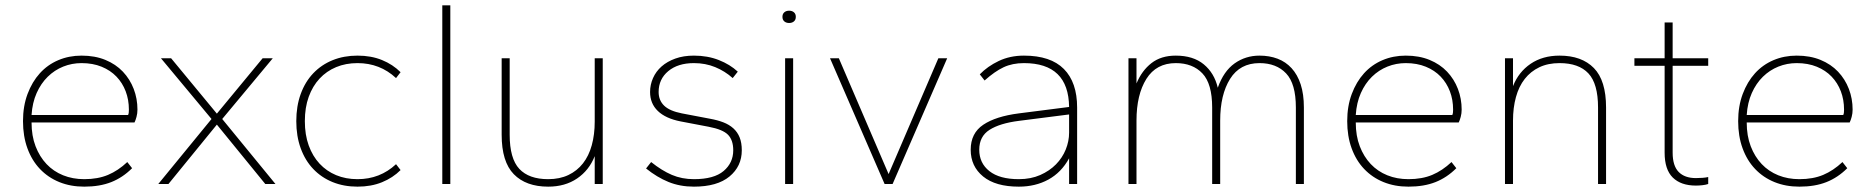

<svg xmlns="http://www.w3.org/2000/svg" viewBox="-20 -688 7014 718"><path d="M295 10Q244 10 202 -7Q160 -24 129.5 -56Q99 -88 82.5 -133.5Q66 -179 66 -235Q66 -291 83 -336.5Q100 -382 129 -414Q158 -446 198 -463Q238 -480 285 -480Q335 -480 374 -464Q413 -448 439.5 -420Q466 -392 480 -355.5Q494 -319 494 -278Q494 -264 490.5 -251Q487 -238 483 -230H98Q98 -180 113 -141Q128 -102 154 -74.5Q180 -47 216 -32.5Q252 -18 295 -18Q346 -18 384 -34Q422 -50 456 -82L474 -59Q439 -24 396 -7Q353 10 295 10ZM285 -452Q249 -452 216.5 -439Q184 -426 158.5 -401Q133 -376 117 -340Q101 -304 98 -258H459Q461 -262 461.5 -267.5Q462 -273 462 -278Q462 -315 450 -346.5Q438 -378 415.5 -401.5Q393 -425 360 -438.5Q327 -452 285 -452Z M972 0 791 -222 610 0H572L771 -243L582 -470H620L791 -263L962 -470H1000L811 -243L1010 0Z M1317 10Q1266 10 1224 -7Q1182 -24 1151.5 -56Q1121 -88 1104.5 -133.5Q1088 -179 1088 -235Q1088 -291 1104.5 -336.5Q1121 -382 1151.5 -414Q1182 -446 1224 -463Q1266 -480 1317 -480Q1368 -480 1408.5 -463.5Q1449 -447 1478 -418L1461 -396Q1401 -452 1317 -452Q1273 -452 1237 -437Q1201 -422 1175 -394Q1149 -366 1134.5 -326Q1120 -286 1120 -235Q1120 -184 1134.5 -144Q1149 -104 1175 -76Q1201 -48 1237 -33Q1273 -18 1317 -18Q1401 -18 1461 -74L1478 -52Q1449 -23 1408.5 -6.5Q1368 10 1317 10Z M1634 0V-668H1664V0Z M2030 10Q1947 10 1901.5 -36.5Q1856 -83 1856 -184V-470H1886V-184Q1886 -95 1922 -56.5Q1958 -18 2030 -18Q2073 -18 2105.5 -33.5Q2138 -49 2160 -77Q2182 -105 2193 -145Q2204 -185 2204 -233V-470H2234V0H2204V-104Q2183 -51 2138 -20.5Q2093 10 2030 10Z M2575 10Q2523 10 2480 -7.5Q2437 -25 2396 -58L2415 -82Q2455 -50 2492.5 -34Q2530 -18 2575 -18Q2650 -18 2686 -48.5Q2722 -79 2722 -126Q2722 -164 2702.5 -184Q2683 -204 2630 -214L2525 -234Q2469 -245 2440 -273Q2411 -301 2411 -344Q2411 -371 2422 -396Q2433 -421 2454 -439.5Q2475 -458 2505.5 -469Q2536 -480 2575 -480Q2626 -480 2668 -463.5Q2710 -447 2739 -420L2720 -396Q2691 -422 2654.5 -437Q2618 -452 2575 -452Q2515 -452 2479 -422Q2443 -392 2443 -344Q2443 -313 2463.5 -293Q2484 -273 2530 -264L2635 -244Q2663 -239 2685 -230.5Q2707 -222 2722.5 -208Q2738 -194 2746 -174Q2754 -154 2754 -126Q2754 -66 2708 -28Q2662 10 2575 10Z M2916 0V-470H2946V0ZM2931 -602Q2920 -602 2913 -608Q2906 -614 2906 -625Q2906 -636 2913 -642Q2920 -648 2931 -648Q2942 -648 2949 -642Q2956 -636 2956 -625Q2956 -614 2949 -608Q2942 -602 2931 -602Z M3288 0 3084 -470H3117L3303 -37L3489 -470H3522L3318 0Z M3790 10Q3703 10 3656.5 -28Q3610 -66 3610 -128Q3610 -190 3657 -221.5Q3704 -253 3790 -264L3978 -288Q3976 -452 3809 -452Q3766 -452 3733 -436.5Q3700 -421 3662 -387L3644 -410Q3673 -440 3715 -460Q3757 -480 3809 -480Q3909 -480 3958.5 -430Q4008 -380 4008 -286V0H3978V-96Q3949 -43 3900.5 -16.5Q3852 10 3790 10ZM3790 -18Q3835 -18 3870 -33.5Q3905 -49 3929 -73.5Q3953 -98 3965.5 -129Q3978 -160 3978 -192V-260L3790 -236Q3719 -227 3680.5 -202.5Q3642 -178 3642 -128Q3642 -78 3680 -48Q3718 -18 3790 -18Z M4826 0V-286Q4826 -375 4789.5 -413.5Q4753 -452 4690 -452Q4617 -452 4580 -393Q4543 -334 4543 -237V0H4513V-286Q4513 -375 4476.5 -413.5Q4440 -452 4377 -452Q4304 -452 4267 -393Q4230 -334 4230 -237V0H4200V-470H4230V-376Q4250 -424 4286 -452Q4322 -480 4377 -480Q4442 -480 4481.5 -447.5Q4521 -415 4534 -360Q4556 -422 4597 -451Q4638 -480 4690 -480Q4727 -480 4757.5 -468.5Q4788 -457 4810 -433Q4832 -409 4844 -372.5Q4856 -336 4856 -286V0Z M5247 10Q5196 10 5154 -7Q5112 -24 5081.5 -56Q5051 -88 5034.5 -133.5Q5018 -179 5018 -235Q5018 -291 5035 -336.5Q5052 -382 5081 -414Q5110 -446 5150 -463Q5190 -480 5237 -480Q5287 -480 5326 -464Q5365 -448 5391.5 -420Q5418 -392 5432 -355.5Q5446 -319 5446 -278Q5446 -264 5442.5 -251Q5439 -238 5435 -230H5050Q5050 -180 5065 -141Q5080 -102 5106 -74.5Q5132 -47 5168 -32.5Q5204 -18 5247 -18Q5298 -18 5336 -34Q5374 -50 5408 -82L5426 -59Q5391 -24 5348 -7Q5305 10 5247 10ZM5237 -452Q5201 -452 5168.5 -439Q5136 -426 5110.5 -401Q5085 -376 5069 -340Q5053 -304 5050 -258H5411Q5413 -262 5413.5 -267.5Q5414 -273 5414 -278Q5414 -315 5402 -346.5Q5390 -378 5367.5 -401.5Q5345 -425 5312 -438.5Q5279 -452 5237 -452Z M5956 0V-286Q5956 -375 5920 -413.5Q5884 -452 5812 -452Q5769 -452 5736.5 -436.5Q5704 -421 5682 -393Q5660 -365 5649 -325Q5638 -285 5638 -237V0H5608V-470H5638V-366Q5659 -419 5704 -449.5Q5749 -480 5812 -480Q5895 -480 5940.5 -433.5Q5986 -387 5986 -286V0Z M6322 6Q6266 6 6235.5 -24Q6205 -54 6205 -117V-442H6092V-470H6205V-604H6235V-470H6368V-442H6235V-117Q6235 -68 6257.5 -45Q6280 -22 6322 -22Q6334 -22 6347 -23Q6360 -24 6368 -26V0Q6360 3 6347 4.5Q6334 6 6322 6Z M6709 10Q6658 10 6616 -7Q6574 -24 6543.5 -56Q6513 -88 6496.5 -133.5Q6480 -179 6480 -235Q6480 -291 6497 -336.5Q6514 -382 6543 -414Q6572 -446 6612 -463Q6652 -480 6699 -480Q6749 -480 6788 -464Q6827 -448 6853.5 -420Q6880 -392 6894 -355.5Q6908 -319 6908 -278Q6908 -264 6904.5 -251Q6901 -238 6897 -230H6512Q6512 -180 6527 -141Q6542 -102 6568 -74.5Q6594 -47 6630 -32.5Q6666 -18 6709 -18Q6760 -18 6798 -34Q6836 -50 6870 -82L6888 -59Q6853 -24 6810 -7Q6767 10 6709 10ZM6699 -452Q6663 -452 6630.5 -439Q6598 -426 6572.5 -401Q6547 -376 6531 -340Q6515 -304 6512 -258H6873Q6875 -262 6875.5 -267.5Q6876 -273 6876 -278Q6876 -315 6864 -346.5Q6852 -378 6829.5 -401.5Q6807 -425 6774 -438.5Q6741 -452 6699 -452Z"/></svg>

Font: Celebes Thin
Style: Regular
Weight: 250
Designer: Anugrah Pasau
Foundry: Lafontype
Version: Version 1.000; ttfautohint (v1.8.4)